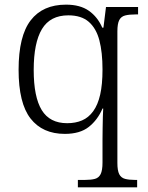

<svg xmlns="http://www.w3.org/2000/svg" viewBox="-20 -566 635 826"><path d="M315 240V208H346Q372 208 388.5 203.5Q405 199 413 183Q421 167 421 133V36Q421 12 421.5 -14Q422 -40 422.5 -63.5Q423 -87 424 -99H421Q400 -50 362 -20Q324 10 259 10Q163 10 111.5 -56Q60 -122 60 -266Q60 -411 112 -478.5Q164 -546 264 -546Q325 -546 362.5 -519.5Q400 -493 420 -447H425L436 -536H574V-504H565Q536 -504 518.5 -499.5Q501 -495 493 -479.5Q485 -464 485 -431V135Q485 168 493 183.5Q501 199 518 203.5Q535 208 560 208H570V240ZM269 -36Q305 -36 333 -48Q361 -60 381 -87.5Q401 -115 411 -159Q421 -203 421 -267Q421 -341 407.5 -392.5Q394 -444 362 -472Q330 -500 274 -500Q196 -500 160.5 -441Q125 -382 125 -265Q125 -149 159.5 -92.5Q194 -36 269 -36Z"/></svg>

Font: Noto Serif Kannada Light
Style: Regular
Weight: 300
Version: Version 2.003